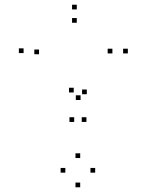

<svg xmlns="http://www.w3.org/2000/svg" viewBox="-20 -772 660 814"><path d="M321.5 -348V-368H301.5V-348ZM522 -545.5V-565.5H502V-545.5ZM305.5 -732V-752H285.5V-732ZM80 -547V-567H60V-547ZM145.5 -542V-562H125.5V-542ZM305.5 -675.5V-695.5H285.5V-675.5ZM456.5 -545.5V-565.5H436.5V-545.5ZM292.5 -380V-400H272.5V-380ZM294.5 -255V-275H274.5V-255ZM346.5 -255V-275H326.5V-255ZM348 -372.5V-392.5H328V-372.5ZM383.5 -40V-60H363.5V-40ZM320 -102V-122H300V-102ZM257 -40V-60H237V-40ZM320 22V2H300V22Z"/></svg>

Font: Monaspace Neon Dots Var
Style: Regular
Weight: 400
Designer: Riley Cran and the Lettermatic Team
Version: Version 1.100 (Monaspace Neon Dots)